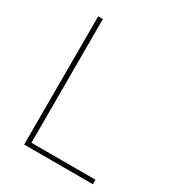

<svg xmlns="http://www.w3.org/2000/svg" viewBox="-172 -820 850 926"><g transform="rotate(30 253.0 -357.0)"><path d="M103 0V-714H129V-25H486V0Z"/></g></svg>

Font: Noto Sans Lao Looped Thin
Style: Regular
Weight: 100
Designer: Mark Frömberg, Ben Mitchell
Foundry: The Fontpad Ltd
Version: Version 1.002; ttfautohint (v1.8.4.7-5d5b)